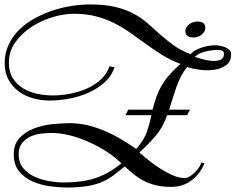

<svg xmlns="http://www.w3.org/2000/svg" viewBox="-20 -814 1061 865"><path d="M558 -320H667L677 -354Q686 -385 697 -407.5Q708 -430 721.5 -449.5Q735 -469 752.5 -487Q770 -505 793 -526Q746 -544 708 -568Q670 -592 635 -617.5Q600 -643 566 -667Q532 -691 494 -710Q456 -729 412 -740.5Q368 -752 312 -752Q267 -752 216 -736.5Q165 -721 121.5 -692.5Q78 -664 49 -623.5Q20 -583 20 -532Q20 -490 37.5 -462Q55 -434 83.5 -416.5Q112 -399 147.5 -391.5Q183 -384 218 -384Q256 -384 297 -392Q338 -400 373.5 -416Q409 -432 435.5 -457Q462 -482 473 -515L496 -511Q482 -470 449.5 -441.5Q417 -413 375.5 -395Q334 -377 288.5 -369Q243 -361 205 -361Q166 -361 129.5 -371Q93 -381 64.5 -402Q36 -423 18.5 -454.5Q1 -486 1 -529Q1 -575 19 -613Q37 -651 67 -680.5Q97 -710 136.5 -731.5Q176 -753 218.5 -767Q261 -781 304.5 -787.5Q348 -794 386 -794Q453 -794 500.5 -782.5Q548 -771 583 -752Q618 -733 645 -709Q672 -685 700 -660Q728 -635 760 -611.5Q792 -588 838 -570Q858 -590 889.5 -600Q921 -610 950 -610Q958 -610 970 -608Q982 -606 993.5 -601.5Q1005 -597 1013 -589.5Q1021 -582 1021 -571Q1022 -538 1000.5 -521.5Q979 -505 947.5 -500Q916 -495 881.5 -499.5Q847 -504 823 -512Q808 -494 796 -471Q784 -448 775 -422.5Q766 -397 758 -371Q750 -345 742 -320H836L823 -295H733Q715 -242 682.5 -203.5Q650 -165 608 -127Q626 -111 651 -91Q676 -71 703.5 -53.5Q731 -36 759 -24Q787 -12 812 -12Q825 -12 838 -21Q851 -30 862 -41.5Q873 -53 879.5 -64.5Q886 -76 886 -82L901 -78Q882 -31 843 -1.5Q804 28 752 28Q714 28 684 21Q654 14 629.5 1.5Q605 -11 584 -28Q563 -45 542 -64Q515 -42 492.5 -25Q470 -8 442.5 4.5Q415 17 378 23.5Q341 30 286 31Q250 31 207.5 25.5Q165 20 128 4Q91 -12 66.5 -41.5Q42 -71 42 -119Q42 -165 68 -192.5Q94 -220 132.5 -235Q171 -250 215 -254.5Q259 -259 294 -259Q336 -259 375.5 -249.5Q415 -240 452.5 -224Q490 -208 525 -187Q560 -166 594 -143Q630 -185 642.5 -222Q655 -259 662 -295H545ZM64 -119Q64 -81 84.5 -56.5Q105 -32 135.5 -18Q166 -4 201.5 2Q237 8 266 8Q308 8 342.5 3.5Q377 -1 408 -11Q439 -21 468 -37.5Q497 -54 527 -78Q499 -106 461 -130.5Q423 -155 381 -174Q339 -193 295.5 -204Q252 -215 212 -215Q188 -215 162 -211.5Q136 -208 114.5 -197.5Q93 -187 78.5 -168Q64 -149 64 -119ZM869 -717Q905 -717 905 -688Q905 -672 889 -658.5Q873 -645 853 -645Q815 -645 815 -675Q815 -691 831.5 -704Q848 -717 869 -717ZM857 -558Q866 -555 888 -548.5Q910 -542 932.5 -540Q955 -538 972 -544Q989 -550 989 -572Q989 -584 978.5 -586.5Q968 -589 960 -589Q934 -589 905.5 -582Q877 -575 857 -558Z"/></svg>

Font: Lucien Schoenschriftv CAT
Style: Regular
Weight: 400
Designer: Lucian Bernhard 1928
Foundry: CAT-Fonts Peter Wiegel
Version: Version 1.000